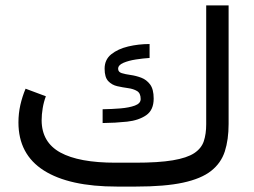

<svg xmlns="http://www.w3.org/2000/svg" viewBox="-20 -687 934 707"><path d="M477.5 -87.9Q564 -87.9 616.2 -96.7Q668.5 -105.5 695.1 -123Q721.7 -140.6 730.5 -167.2Q739.3 -193.8 739.3 -229.5V-667H821.8V-230.5Q821.8 -172.9 807.9 -129.6Q793.9 -86.4 757.3 -57.6Q720.7 -28.8 653.8 -14.4Q586.9 0 481 0H410.2Q234.9 0 141.4 -59.3Q47.9 -118.7 47.9 -236.3Q47.9 -269 54.9 -300.3Q62 -331.5 74.2 -360.4L148.9 -332.5Q141.1 -312 137.2 -288.6Q133.3 -265.1 133.3 -243.7Q133.8 -163.1 202.1 -125.5Q270.5 -87.9 405.3 -87.9ZM357.9 -284.7Q391.1 -285.2 423.3 -287.8Q455.6 -290.5 476.8 -298.3Q498 -306.2 498 -322.3Q498 -343.8 484.6 -351.8Q471.2 -359.9 451.4 -362.5Q431.6 -365.2 411.9 -369.6Q392.1 -374 378.7 -388.2Q365.2 -402.3 365.2 -434.1Q365.2 -467.3 389.6 -487.1Q414.1 -506.8 452.1 -515.9Q490.2 -524.9 530.8 -524.9V-473.6Q507.3 -472.2 480.5 -468Q453.6 -463.9 434.3 -455.6Q415 -447.3 415 -433.6Q415 -421.9 428.2 -417.7Q441.4 -413.6 460.9 -410.9Q480.5 -408.2 500 -400.9Q519.5 -393.6 532.7 -376Q545.9 -358.4 545.9 -324.2Q545.9 -281.7 518.3 -262.7Q490.7 -243.7 447.8 -239Q404.8 -234.4 357.9 -233.9Z"/></svg>

Font: Vazir FD-WOL
Style: Regular-FD-WOL
Weight: 400
Designer: Saber Rastikerdar
Foundry: Saber Rastikerdar
Version: Version 30.1.0